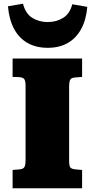

<svg xmlns="http://www.w3.org/2000/svg" viewBox="-20 -1016 511 1036"><path d="M48 0V-99L85 -102Q107 -104 112.5 -116Q118 -128 118 -152V-551Q118 -579 111 -589Q104 -599 81 -600L48 -601V-700H423V-601L386 -598Q367 -597 360 -587.5Q353 -578 353 -548V-149Q353 -121 359.5 -112.5Q366 -104 388 -102L423 -99V0ZM238 -758Q174 -758 128 -784.5Q82 -811 55.5 -861Q29 -911 23 -982L104 -996Q118 -942 154.5 -919.5Q191 -897 237 -897Q284 -897 320.5 -919.5Q357 -942 370 -993L451 -979Q445 -909 418 -859.5Q391 -810 345.5 -784Q300 -758 238 -758Z"/></svg>

Font: Literata Variable Black
Style: Regular
Weight: 900
Designer: Latin by Veronika Burian and Jose Scaglione. Greek by Irene Vlachou. Cyrillic by Vera Evstafieva.
Foundry: TypeTogether
Version: Version 3.021